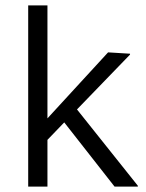

<svg xmlns="http://www.w3.org/2000/svg" viewBox="-20 -695 544 715"><path d="M85 0V-675H156.7V-254.2L382.5 -500L464.2 -495V-491.7L266.7 -287.5L493.3 -3.3V0H406.7L219.2 -239.2L156.7 -174.2V0Z"/></svg>

Font: Boon
Style: Regular
Weight: 400
Designer: Sungsit Sawaiwan
Foundry: FontUni
Version: Version 3.0